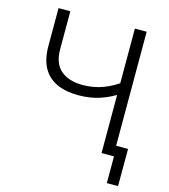

<svg xmlns="http://www.w3.org/2000/svg" viewBox="-127 -828 953 1084"><g transform="rotate(15 349.5 -286.0)"><path d="M314.9 -281.2Q240.7 -281.2 188 -305.4Q135.3 -329.6 107.7 -379.4Q80.1 -429.2 80.1 -505.9V-727.5H148.9V-506.3Q148.9 -421.9 195.8 -382.6Q242.7 -343.3 322.8 -343.3Q387.2 -343.3 443.4 -364.7Q499.5 -386.2 548.3 -423.8V-354Q501 -320.8 442.9 -301Q384.8 -281.2 314.9 -281.2ZM526.4 0V-727.5H595.2V0ZM599.1 156.2V0H557.1V-61H665L664.6 156.2Z"/></g></svg>

Font: Inter 17pt Light
Style: Regular
Weight: 300
Version: Version 4.001;git-66647c0bb